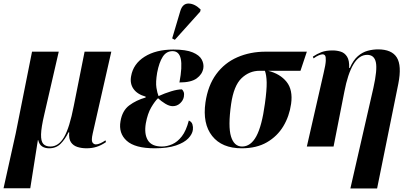

<svg xmlns="http://www.w3.org/2000/svg" viewBox="-52 -828 2293 1085"><path d="M-32 236 37 -75 129 -536H280L198 -180Q181 -108 180 -69Q179 -30 192.5 -15Q206 0 233 0Q279 0 310 -53Q341 -106 365 -230L426 -536H577L472 -74Q463 -34 470.5 -23Q478 -12 490 -12Q501 -12 515.5 -18.5Q530 -25 544 -35L547 -25Q519 -6 493 2Q467 10 437 10Q409 10 385.5 2.5Q362 -5 349 -24Q336 -43 339 -80H335Q316 -41 290.5 -15.5Q265 10 226 10Q202 10 186 -0.5Q170 -11 164 -36H162L119 236Z M822 10Q711 10 664 -32.5Q617 -75 629 -143Q639 -203 678.5 -232.5Q718 -262 771 -277V-282Q724 -295 702.5 -325.5Q681 -356 689 -398Q701 -467 765 -507.5Q829 -548 928 -548Q999 -548 1037 -532Q1075 -516 1088 -491.5Q1101 -467 1097 -442Q1091 -408 1059.5 -385Q1028 -362 962 -362Q979 -452 969.5 -495.5Q960 -539 923 -539Q888 -539 867.5 -507Q847 -475 836 -417Q827 -363 832 -332Q837 -301 844 -285Q879 -301 915 -312Q951 -323 976 -323Q982 -318 986 -308Q990 -298 987 -281Q983 -260 965.5 -244Q948 -228 924 -228Q905 -228 882 -242Q859 -256 841 -273Q823 -256 802.5 -221Q782 -186 772 -131Q762 -71 783.5 -35.5Q805 0 863 0Q892 0 921.5 -13Q951 -26 975.5 -57.5Q1000 -89 1015 -147Q1031 -140 1035.5 -125Q1040 -110 1038 -95Q1035 -70 1012 -46Q989 -22 942.5 -6Q896 10 822 10ZM936 -603 921 -611 967 -766Q980 -809 1014.5 -808Q1049 -807 1082 -774L1079 -762Z M1314 10Q1202 10 1147 -59.5Q1092 -129 1109 -249Q1123 -345 1170 -409Q1217 -473 1289.5 -504.5Q1362 -536 1449 -536H1682L1646 -428H1463Q1531 -411 1567.5 -365.5Q1604 -320 1593 -241Q1583 -171 1549 -114.5Q1515 -58 1456.5 -24Q1398 10 1314 10ZM1316 0Q1365 0 1396.5 -58Q1428 -116 1445 -242Q1456 -321 1455 -362.5Q1454 -404 1445 -428H1415Q1357 -428 1313 -386Q1269 -344 1254 -240Q1236 -113 1253.5 -56.5Q1271 0 1316 0Z M1928 237 2058 -331Q2081 -434 2072 -476Q2063 -518 2023 -518Q1977 -518 1945 -464Q1913 -410 1894 -310L1833 0H1682L1777 -416Q1788 -462 1789 -484.5Q1790 -507 1785 -514Q1780 -521 1771 -521Q1763 -521 1749.5 -515.5Q1736 -510 1720 -498L1716 -508Q1740 -524 1765 -533.5Q1790 -543 1828 -543Q1852 -543 1874 -536Q1896 -529 1909.5 -507.5Q1923 -486 1921 -444H1925Q1944 -488 1970 -510.5Q1996 -533 2025.5 -541Q2055 -549 2084 -549Q2162 -549 2190.5 -503Q2219 -457 2199 -355L2079 237Z"/></svg>

Font: Noto Serif Display SemiCondensed
Style: Bold Italic
Weight: 700
Width: 4
Italic angle: -12°
Designer: Monotype Design Team
Foundry: Monotype Imaging Inc.
Version: Version 2.009